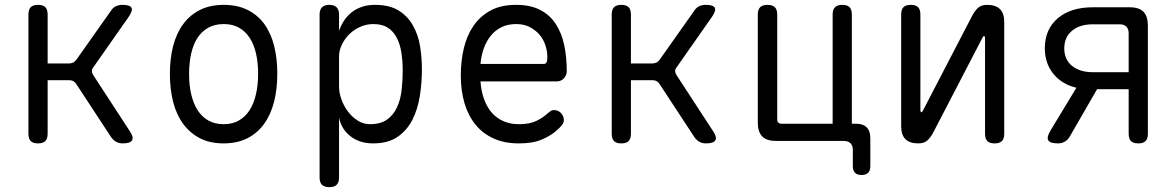

<svg xmlns="http://www.w3.org/2000/svg" viewBox="-20 -580 4840 790"><path d="M136 10Q116 10 106.5 0.5Q97 -9 97 -30V-520Q97 -541 106.5 -550.5Q116 -560 137 -560Q157 -560 166.5 -550.5Q176 -541 176 -520V-319H265Q274 -319 281.5 -323Q289 -327 294 -334L436 -535Q444 -548 456 -554Q468 -560 484 -560Q515 -560 521 -548Q527 -536 509 -510L364 -303Q358 -296 358 -288Q358 -280 363 -272L513 -42Q531 -16 523.5 -3Q516 10 485 10Q470 10 458 3.5Q446 -3 437 -16L294 -234Q289 -242 282 -246Q275 -250 265 -250H176V-30Q176 -9 166.5 0.5Q157 10 136 10Z M900 10Q844 10 803 -11Q762 -32 734 -70Q706 -108 692.5 -160.5Q679 -213 679 -276Q679 -339 692.5 -391Q706 -443 733.5 -480.5Q761 -518 802.5 -539Q844 -560 901 -560Q957 -560 999 -539Q1041 -518 1068 -480.5Q1095 -443 1108 -391Q1121 -339 1121 -277Q1121 -213 1107.5 -160.5Q1094 -108 1066.5 -70Q1039 -32 997.5 -11Q956 10 900 10ZM900 -69Q936 -69 962.5 -84Q989 -99 1006.5 -126Q1024 -153 1033 -191.5Q1042 -230 1042 -277Q1042 -322 1033.5 -359.5Q1025 -397 1007.5 -424Q990 -451 963.5 -466Q937 -481 901 -481Q864 -481 837 -466Q810 -451 792.5 -424Q775 -397 766.5 -359Q758 -321 758 -275Q758 -229 767 -191Q776 -153 793.5 -126Q811 -99 837.5 -84Q864 -69 900 -69Z M1335 -560Q1355 -560 1365 -550Q1375 -540 1375 -520V-453Q1383 -476 1395.5 -495Q1408 -514 1426 -528.5Q1444 -543 1468 -551.5Q1492 -560 1523 -560Q1583 -560 1620.5 -536.5Q1658 -513 1679.5 -474.5Q1701 -436 1708.5 -389Q1716 -342 1716 -294Q1716 -240 1707.5 -185.5Q1699 -131 1677 -87.5Q1655 -44 1616 -17Q1577 10 1515 10Q1460 10 1422.5 -19Q1385 -48 1375 -96V150Q1375 171 1365 180.5Q1355 190 1335 190Q1315 190 1305 180.5Q1295 171 1295 150V-520Q1295 -540 1305 -550Q1315 -560 1335 -560ZM1516 -481Q1488 -481 1462 -469.5Q1436 -458 1417 -439Q1398 -420 1386.5 -396Q1375 -372 1375 -347V-224Q1375 -199 1384.5 -172Q1394 -145 1411 -122Q1428 -99 1451.5 -84Q1475 -69 1502 -69Q1546 -69 1572.5 -88Q1599 -107 1613.5 -138.5Q1628 -170 1632.5 -209.5Q1637 -249 1637 -290Q1637 -329 1631.5 -364Q1626 -399 1612 -425.5Q1598 -452 1575 -466.5Q1552 -481 1516 -481Z M2260 -127Q2277 -127 2288.5 -114.5Q2300 -102 2300 -86Q2300 -78 2296 -71Q2292 -64 2282 -54Q2265 -37 2247 -25.5Q2229 -14 2208.5 -5.5Q2188 3 2165 6.5Q2142 10 2114 10Q2056 10 2011.5 -10Q1967 -30 1937 -66.5Q1907 -103 1891.5 -154.5Q1876 -206 1876 -270Q1876 -327 1888 -379.5Q1900 -432 1927 -472Q1954 -512 1997 -536Q2040 -560 2104 -560Q2163 -560 2203 -539Q2243 -518 2267 -481Q2291 -444 2301.5 -394.5Q2312 -345 2312 -287Q2312 -271 2300.5 -258Q2289 -245 2270 -245H1957Q1960 -202 1973 -168.5Q1986 -135 2006 -113.5Q2026 -92 2053.5 -80.5Q2081 -69 2115 -69Q2160 -69 2188 -83Q2216 -97 2235 -115Q2242 -121 2247 -124Q2252 -127 2260 -127ZM1957 -317H2219Q2224 -317 2228 -322Q2232 -327 2232 -347Q2232 -370 2224 -394Q2216 -418 2200 -437Q2184 -456 2160 -468.5Q2136 -481 2104 -481Q2069 -481 2043 -468Q2017 -455 1999 -432.5Q1981 -410 1970.5 -380.5Q1960 -351 1957 -317Z M2536 10Q2516 10 2506.5 0.5Q2497 -9 2497 -30V-520Q2497 -541 2506.5 -550.5Q2516 -560 2537 -560Q2557 -560 2566.5 -550.5Q2576 -541 2576 -520V-319H2665Q2674 -319 2681.5 -323Q2689 -327 2694 -334L2836 -535Q2844 -548 2856 -554Q2868 -560 2884 -560Q2915 -560 2921 -548Q2927 -536 2909 -510L2764 -303Q2758 -296 2758 -288Q2758 -280 2763 -272L2913 -42Q2931 -16 2923.5 -3Q2916 10 2885 10Q2870 10 2858 3.5Q2846 -3 2837 -16L2694 -234Q2689 -242 2682 -246Q2675 -250 2665 -250H2576V-30Q2576 -9 2566.5 0.5Q2557 10 2536 10Z M3561 104Q3561 122 3552 131Q3543 140 3525 140Q3507 140 3498 131Q3489 122 3489 104V37Q3489 19 3479.5 9.5Q3470 0 3452 0H3173Q3135 0 3116.5 -18.5Q3098 -37 3098 -75V-520Q3098 -541 3108 -550.5Q3118 -560 3138 -560Q3158 -560 3168 -550.5Q3178 -541 3178 -520V-89Q3178 -80 3182.5 -75.5Q3187 -71 3196 -71H3406V-520Q3406 -541 3416 -550.5Q3426 -560 3446 -560Q3466 -560 3475.5 -550.5Q3485 -541 3485 -520V-71H3501Q3531 -71 3546 -56Q3561 -41 3561 -11Z M3688 -60V-520Q3688 -541 3697.5 -550.5Q3707 -560 3728 -560Q3748 -560 3757.5 -550.5Q3767 -541 3767 -520V-124Q3769 -118 3771 -118Q3773 -118 3773.5 -119.5Q3774 -121 3777 -124L3980 -515Q3991 -536 4004.5 -548Q4018 -560 4042 -560Q4077 -560 4094.5 -542.5Q4112 -525 4112 -490V-30Q4112 -9 4102.5 0.5Q4093 10 4072 10Q4052 10 4042.5 0.5Q4033 -9 4033 -30V-426Q4031 -432 4029 -432Q4027 -432 4026.5 -430.5Q4026 -429 4023 -426L3820 -35Q3809 -14 3795.5 -2Q3782 10 3758 10Q3723 10 3705.5 -7.5Q3688 -25 3688 -60Z M4333 10Q4300 10 4293 -3Q4286 -16 4303 -44L4409 -219Q4349 -233 4314 -276.5Q4279 -320 4279 -381Q4279 -459 4332 -504.5Q4385 -550 4476 -550H4629Q4667 -550 4685 -531.5Q4703 -513 4703 -475V-30Q4703 -9 4693.5 0.5Q4684 10 4664 10Q4643 10 4633.5 0.5Q4624 -9 4624 -30V-213H4494L4381 -17Q4372 -3 4360 3.5Q4348 10 4333 10ZM4624 -443Q4624 -461 4614.5 -470.5Q4605 -480 4587 -480H4476Q4423 -480 4391 -453.5Q4359 -427 4359 -381Q4359 -335 4391 -309Q4423 -283 4476 -283H4624Z"/></svg>

Font: Maple Mono Normal NL Light
Style: Regular
Weight: 300
Monospace: yes
Designer: subframe7536
Version: Version 7.000